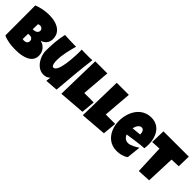

<svg xmlns="http://www.w3.org/2000/svg" viewBox="189 -1776 2852 2852"><g transform="rotate(45 1614.5 -350.0)"><path d="M593.3 -173.8Q593.3 -133.3 578.4 -104Q563.5 -74.7 538.6 -54.2Q513.7 -33.7 481.2 -20.8Q448.7 -7.8 413.6 -0.5Q378.4 6.8 343 9.3Q307.6 11.7 276.9 11.7Q246.6 11.7 214.1 9.5Q181.6 7.3 149.4 2Q117.2 -3.4 85.9 -12.5Q54.7 -21.5 26.9 -35.2L25.9 -664.1Q53.2 -675.3 84 -684.3Q114.7 -693.4 146.7 -699.5Q178.7 -705.6 210.4 -708.7Q242.2 -711.9 272 -711.9Q306.6 -711.9 342 -707.5Q377.4 -703.1 410.2 -692.9Q442.9 -682.6 471.2 -666.3Q499.5 -649.9 520.8 -626Q542 -602.1 554 -570.3Q565.9 -538.6 565.9 -497.1Q565.9 -469.7 558.1 -445.8Q550.3 -421.9 535.6 -402.8Q521 -383.8 500 -370.4Q479 -356.9 452.6 -350.6Q484.4 -342.3 510.5 -326.2Q536.6 -310.1 554.9 -287.1Q573.2 -264.2 583.3 -235.4Q593.3 -206.5 593.3 -173.8ZM345.2 -452.1Q345.2 -466.3 339.4 -476.3Q333.5 -486.3 325 -492.7Q316.4 -499 306.4 -502Q296.4 -504.9 288.6 -504.9Q278.8 -504.9 269.5 -502Q260.3 -499 251.5 -495.1L248.5 -386.7Q259.8 -386.7 276.4 -388.7Q293 -390.6 308.3 -397.2Q323.7 -403.8 334.5 -416.7Q345.2 -429.7 345.2 -452.1ZM275.9 -293Q261.7 -293 248.5 -290L246.6 -178.7Q253.9 -177.2 261 -176Q268.1 -174.8 274.9 -174.8Q285.2 -174.8 297.4 -177Q309.6 -179.2 320.3 -185.8Q331.1 -192.4 338.1 -203.6Q345.2 -214.8 345.2 -233.4Q345.2 -252 338.1 -263.7Q331.1 -275.4 320.8 -282Q310.5 -288.6 298.3 -290.8Q286.1 -293 275.9 -293Z M1201.2 -687.5Q1179.2 -515.6 1163.6 -345.5Q1147.9 -175.3 1133.8 -2.9L933.6 11.7L942.4 -63.5Q932.6 -52.2 919.7 -43.9Q906.7 -35.6 892.1 -30.5Q877.4 -25.4 863.3 -23.4Q849.1 -21.5 837.4 -21.5H836.9Q836.9 -21.5 836.9 -21.5Q836.9 -21.5 836.4 -21.5Q836.4 -21.5 836.4 -21.5Q836.4 -21.5 836.4 -21.5Q836.4 -21.5 836.4 -21.5H835.9Q835.9 -21.5 835.9 -21.5Q835.9 -21.5 835.9 -21.5Q835.9 -21.5 835.9 -21.5Q835.9 -21.5 835.9 -21.5Q835.9 -21.5 835.9 -21.5Q835.4 -21.5 835.4 -21.5Q835.4 -21.5 835.4 -21.5Q835.4 -21.5 835.4 -21.5Q835.4 -21.5 835.4 -21.5Q835.4 -21.5 835.4 -21.5Q835.4 -21.5 835.4 -21.5Q835 -21.5 835 -21.5Q835 -21.5 835 -21.5Q835 -21.5 835 -21.5Q835 -21.5 835 -21.5Q835 -21.5 835 -21.5Q835 -21.5 835 -21.5Q835 -21.5 835 -21.5Q835 -21.5 835 -21.5Q835 -21.5 834.5 -21.5Q834.5 -21.5 834.5 -21.5H832.5Q832.5 -21.5 832.5 -21.5Q832.5 -21.5 832.5 -21.5H832Q798.8 -22 769.5 -34.4Q740.2 -46.9 715.8 -67.6Q691.4 -88.4 671.9 -116Q652.3 -143.6 638.9 -174.1Q625.5 -204.6 618.4 -236.3Q611.3 -268.1 611.3 -297.9Q611.3 -341.8 613 -388.9Q614.7 -436 619.1 -483.4Q623.5 -530.8 630.6 -577.1Q637.7 -623.5 648.4 -666Q708 -663.1 759.5 -660.9Q811 -658.7 853.5 -658.7Q870.6 -658.7 887.7 -659.2Q876.5 -616.7 865.5 -574Q854.5 -531.2 845.7 -488Q836.9 -444.8 831.5 -401.4Q826.2 -357.9 826.2 -313.5Q826.2 -303.2 827.1 -284.2Q828.1 -265.1 832.3 -246.6Q836.4 -228 845 -214.1Q853.5 -200.2 869.1 -200.2Q887.7 -200.2 902.3 -216.1Q917 -231.9 928.2 -258.8Q939.5 -285.6 947.5 -320.8Q955.6 -356 961.2 -394.3Q966.8 -432.6 970.2 -471.7Q973.6 -510.7 975.3 -545.2Q977.1 -579.6 977.8 -606.9Q978.5 -634.3 978.5 -649.4Q978.5 -659.2 978 -668.5Q977.5 -677.7 976.6 -687.5Q1008.3 -686.5 1039.6 -686Q1070.8 -685.5 1102.5 -685.5Q1127 -685.5 1151.6 -685.8Q1176.3 -686 1201.2 -687.5Z M1658.7 -258.8 1638.2 -42 1227.1 -9.8 1242.7 -707H1496.6L1460.4 -258.8Z M2109.9 -258.8 2089.4 -42 1678.2 -9.8 1693.8 -707H1947.8L1911.6 -258.8Z M2677.7 -394.5Q2677.7 -352.1 2671.9 -309.6Q2588.4 -304.2 2505.9 -292.2Q2423.3 -280.3 2340.8 -268.6Q2353.5 -233.4 2380.6 -212.4Q2407.7 -191.4 2445.3 -191.4Q2464.8 -191.4 2488 -198.7Q2511.2 -206.1 2534.2 -217Q2557.1 -228 2578.1 -240.7Q2599.1 -253.4 2614.3 -263.7L2590.8 -42Q2571.8 -27.3 2549.6 -17.1Q2527.3 -6.8 2503.4 -0.5Q2479.5 5.9 2455.1 8.8Q2430.7 11.7 2407.2 11.7Q2358.9 11.7 2318.8 -1.5Q2278.8 -14.6 2246.3 -38.3Q2213.9 -62 2189.5 -94.2Q2165 -126.5 2148.9 -164.6Q2132.8 -202.6 2124.5 -245.1Q2116.2 -287.6 2116.2 -331.1Q2116.2 -376.5 2124.5 -421.9Q2132.8 -467.3 2149.7 -509.3Q2166.5 -551.3 2192.1 -587.2Q2217.8 -623 2252 -649.9Q2286.1 -676.8 2329.3 -691.9Q2372.6 -707 2424.8 -707Q2468.3 -707 2504.2 -695.1Q2540 -683.1 2568.1 -661.9Q2596.2 -640.6 2616.9 -611.3Q2637.7 -582 2651.1 -547.1Q2664.6 -512.2 2671.1 -473.4Q2677.7 -434.6 2677.7 -394.5ZM2482.4 -419.9Q2482.4 -433.6 2479.5 -448Q2476.6 -462.4 2470 -474.1Q2463.4 -485.8 2452.6 -493.4Q2441.9 -501 2425.8 -501Q2406.2 -501 2391.4 -490.5Q2376.5 -480 2365.7 -464.1Q2355 -448.2 2348.1 -429.7Q2341.3 -411.1 2337.9 -395.5L2482.4 -409.2Z M3226.6 -688.5 3221.7 -481.4 3076.2 -475.6 3058.6 -22.5 2852.5 -11.7 2834 -464.8 2688.5 -457 2694.3 -687.5Z"/></g></svg>

Font: Luckiest Guy
Style: Regular
Weight: 400
Designer: Astigmatic (AOETI)
Foundry: Astigmatic (AOETI)
Version: Version 1.000